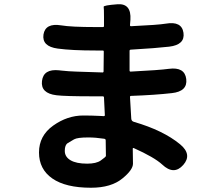

<svg xmlns="http://www.w3.org/2000/svg" viewBox="-20 -820 1040 901"><path d="M407 61Q288 61 225.5 17.5Q163 -26 163 -104.5Q163 -183 229.5 -230.5Q296 -278 371 -278Q410 -278 449 -276L467 -275Q472 -275 472 -280L468 -362Q468 -368 462 -368H416Q285 -368 245 -373Q170 -382 177 -440Q184 -498 258 -490L266 -489Q302 -485 338 -484L461 -480Q466 -480 466 -485L467 -578Q467 -583 462 -583H430Q317 -583 251 -592Q176 -602 184 -658Q193 -713 267 -701Q314 -693 429 -693H463Q468 -693 468 -698V-740Q468 -781 466.5 -788Q465 -795 531 -800Q597 -805 592 -727L590 -702Q590 -697 595 -697Q723 -703 758 -709Q833 -722 841 -666Q849 -610 774 -601Q714 -594 594 -587Q588 -587 588 -581V-489Q588 -484 593 -484Q730 -491 772 -497Q847 -507 854 -449Q861 -391 786 -383Q707 -374 595 -370Q590 -370 590 -365L596 -263Q597 -251 609 -248Q746 -208 825 -143Q883 -95 840 -46Q796 4 741 -48Q704 -82 608 -125Q603 -127 603 -122Q604 -90 604 -52Q604 -23 555 17Q502 61 407 61ZM389 -52Q432 -52 453 -67Q477 -84 477 -88Q477 -125 476 -162Q476 -168 468 -169Q429 -175 394 -175Q343 -175 327.5 -166Q312 -157 298 -148.5Q284 -140 284 -112Q284 -84 311 -68Q338 -52 389 -52Z"/></svg>

Font: Resource Han Rounded JP
Style: Bold
Weight: 700
Designer: Cyano Hao (round all glyphs); Ryoko NISHIZUKA 西塚涼子 (kana, bopomofo & ideographs); Paul D. Hunt (Latin, Greek & Cyrillic)
Foundry: Cyano Hao
Version: 0.990